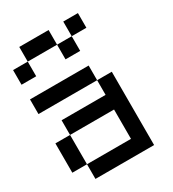

<svg xmlns="http://www.w3.org/2000/svg" viewBox="-212 -1017 1024 1134"><g transform="rotate(-30 300.0 -450.0)"><path d="M0 -100V-300H100V-100ZM0 -500V-600H400V-500ZM0 -700V-800H100V-700ZM400 -100V-300H100V-400H400V-500H500V0H100V-100ZM400 -700H300V-800H400ZM400 -800V-900H500V-800ZM100 -800V-900H300V-800Z"/></g></svg>

Font: Galmuri9 Regular
Style: Regular
Weight: 400
Designer: Lee Minseo (quiple)
Version: Version 2.399;hotconv 1.1.1;makeotfexe 2.6.0 DEVELOPMENT